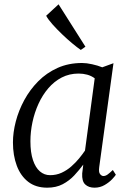

<svg xmlns="http://www.w3.org/2000/svg" viewBox="-20 -860 608 890"><path d="M440 -86Q436.5 -61.5 444 -52.8Q451.5 -44 459 -44Q469 -44 479 -51.2Q489 -58.5 503 -72L517 -50Q513.5 -44 500 -29.5Q486.5 -15 465.2 -2.5Q444 10 418 10Q391 10 375 -5Q359 -20 361 -56L366 -97Q347.5 -72 324.5 -47.2Q301.5 -22.5 270.8 -6.2Q240 10 199 10Q146 10 110.8 -17.2Q75.5 -44.5 57.8 -92Q40 -139.5 40 -200Q40 -246 53.2 -297Q66.5 -348 92.5 -396Q118.5 -444 157 -483Q195.5 -522 246.5 -545Q297.5 -568 360.5 -568Q381 -568 407 -562.2Q433 -556.5 454 -548L506 -567ZM419 -497Q403.5 -508.5 384.5 -513.8Q365.5 -519 344.5 -519Q301.5 -519 266.2 -500.8Q231 -482.5 204 -451Q177 -419.5 158.5 -379Q140 -338.5 130.5 -293.8Q121 -249 121 -205Q121 -153 132.8 -118Q144.5 -83 165 -65.5Q185.5 -48 212 -48Q241 -48 265.5 -59.2Q290 -70.5 310.2 -88.2Q330.5 -106 346.5 -125.5Q362.5 -145 374 -162ZM354.5 -628.5Q339 -639 315.5 -658.5Q292 -678 267.5 -701.5Q243 -725 223 -747.5Q203 -770 194 -787L251.5 -840L376 -643.5Z"/></svg>

Font: Merriweather Light 18pt Light
Style: Italic
Weight: 300
Italic angle: -7.8°
Version: Version 2.101